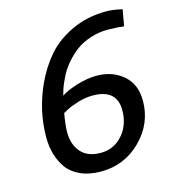

<svg xmlns="http://www.w3.org/2000/svg" viewBox="-107 -800 818 901"><g transform="rotate(-15 301.5 -350.0)"><path d="M194 -380Q222 -399 273 -414.5Q324 -430 368 -430Q445 -430 497 -385.5Q549 -341 549 -261Q549 -150 468.5 -70Q388 10 274 10Q217 10 175 -9Q133 -28 110 -60Q66 -123 66 -211Q66 -340 122 -462Q154 -531 200.5 -585Q247 -639 322.5 -674.5Q398 -710 490 -710Q522 -710 556 -702L568 -700L554 -620Q519 -625 475 -625Q431 -625 390 -611.5Q349 -598 320.5 -576.5Q292 -555 269 -528.5Q246 -502 232 -476Q205 -424 198 -394ZM177 -300Q167 -240 167 -210Q167 -149 199.5 -112Q232 -75 295.5 -75Q359 -75 401.5 -123Q444 -171 444 -243Q444 -345 326 -345Q291 -345 254 -333.5Q217 -322 197 -311Z"/></g></svg>

Font: Bitter
Style: Italic
Weight: 400
Italic angle: -9°
Designer: Sol Matas
Foundry: Sol Matas
Version: Version 1.001